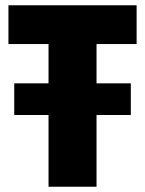

<svg xmlns="http://www.w3.org/2000/svg" viewBox="-20 -708 550 728"><path d="M34 -272V-392H476V-272ZM164 0V-541H12V-688H498V-541H346V0Z"/></svg>

Font: Saira SemiCondensed ExtraBold
Style: Regular
Weight: 800
Width: 4
Designer: Hector Gatti with collaboration of the Omnibus-Type team
Foundry: Omnibus-Type
Version: Version 1.101